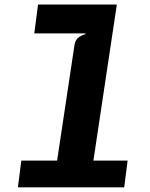

<svg xmlns="http://www.w3.org/2000/svg" viewBox="-20 -800 640 820"><path d="M209 -15 298 -607Q301.5 -630.5 316.8 -641Q332 -651.5 346 -654L310.5 -706.5L320.5 -780.5H479L364 -15ZM56.5 0 71 -114H525L510.5 0ZM126.5 -657.5 142.5 -780.5H479L428 -657.5Z"/></svg>

Font: Spline Sans Mono
Style: Italic
Weight: 400
Italic angle: -4°
Monospace: yes
Designer: Eben Sorkin, Mirko Velimirovic
Foundry: Sorkin Type
Version: Version 1.004